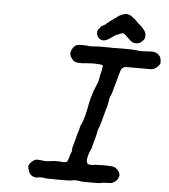

<svg xmlns="http://www.w3.org/2000/svg" viewBox="-56 -858 814 925"><g transform="rotate(5 351.0 -395.0)"><path d="M308 -639Q313 -639 327 -639Q341 -639 343 -638Q347 -636 366 -637Q380 -637 382 -638Q383 -639 423 -639Q463 -639 464.5 -638.5Q466 -638 470.5 -638Q475 -638 475.5 -638.5Q476 -639 513 -639Q563 -639 568 -638Q570 -638 575.5 -637.5Q581 -637 584 -636.5Q587 -636 595.5 -635Q604 -634 607.5 -634.5Q611 -635 624.5 -635.5Q638 -636 641 -636.5Q644 -637 654 -637Q664 -637 669 -635.5Q674 -634 677 -633Q690 -626 697 -615Q700 -609 701 -600Q703 -589 702 -584Q699 -576 691 -568Q679 -556 666 -553L661 -552H601Q540 -552 537 -552Q528 -551 521 -545Q516 -541 514 -535Q512 -530 505 -505Q501 -491 500 -486Q497 -476 492 -457Q490 -449 488.5 -445Q487 -441 486 -435Q482 -419 479 -414Q477 -410 476 -406Q469 -390 469 -376Q468 -369 464 -354Q459 -338 458 -333Q457 -329 452 -311Q448 -299 443 -278Q436 -251 432 -245Q427 -235 426 -221Q425 -216 424 -211Q423 -205 421 -200Q420 -195 419.5 -193.5Q419 -192 417.5 -187Q416 -182 415 -178Q410 -162 408 -151L402 -135L399 -129Q398 -125 396 -120.5Q394 -116 392.5 -108.5Q391 -101 390 -96Q389 -91 389 -89Q389 -82 394 -72Q396 -69 407 -68Q412 -67 420 -68L431 -70L470 -71H471H473Q516 -71 526 -66Q540 -59 548 -44Q553 -36 552 -28Q552 -25 551.5 -24.5Q551 -24 550 -20Q548 -14 544 -8Q535 4 519 10Q514 12 497 12Q484 12 477 13Q470 14 467.5 14.5Q465 15 461 16Q457 17 419 17Q370 17 369 16Q367 14 348 13Q334 12 319 16Q315 17 261 17Q199 17 198 16Q198 15 191 14Q182 13 166 14L157 16Q157 16 153 16Q141 16 130 8Q128 6 126 4.5Q124 3 123 1.5Q122 0 122.5 0Q123 0 121 -2Q117 -9 117 -10Q116 -16 113 -21Q113 -23 112 -25Q112 -31 111 -32Q110 -32 111 -36Q114 -47 124.5 -57Q135 -67 147 -70Q151 -70 157 -70Q163 -70 163.5 -69.5Q164 -69 178 -68Q189 -66 197 -67Q203 -68 213.5 -68.5Q224 -69 226.5 -70Q229 -71 248 -71Q267 -71 268 -70Q274 -68 285 -70Q292 -71 294 -72.5Q296 -74 298 -80Q300 -84 301 -86.5Q302 -89 303 -93Q307 -110 310 -115Q315 -125 313 -127Q313 -128 314 -131.5Q315 -135 314 -138Q314 -143 318 -155Q319 -158 320.5 -164Q322 -170 324 -176.5Q326 -183 329 -195Q335 -219 340 -234Q343 -248 344.5 -252.5Q346 -257 347 -257Q348 -257 350 -264Q351 -268 352 -269Q353 -270 355 -275Q355 -277 355.5 -277.5Q356 -278 356 -280Q363 -298 367 -320Q368 -324 370 -333Q372 -342 372 -343.5Q372 -345 373 -348Q374 -351 374 -356Q375 -363 379 -377Q380 -382 383 -393Q392 -424 393 -425Q395 -427 397 -435Q398 -439 399 -440Q400 -441 401 -444Q402 -447 402.5 -448.5Q403 -450 404 -452Q405 -454 405.5 -455Q406 -456 406 -456.5Q406 -457 408.5 -462.5Q411 -468 412 -473Q413 -479 413.5 -480.5Q414 -482 414.5 -485Q415 -488 415.5 -491Q416 -494 417 -498.5Q418 -503 418 -506Q420 -512 423 -524Q424 -527 424 -529.5Q424 -532 424 -534Q427 -545 426 -549.5Q425 -554 392 -555Q367 -556 359 -554Q356 -554 349.5 -554Q343 -554 340 -553Q336 -552 323 -552Q310 -552 305 -552Q291 -554 284 -560Q275 -568 269 -579Q265 -587 265 -595Q266 -607 274 -620Q279 -628 286 -633Q294 -638 308 -639ZM528 -805Q535 -804 542 -799Q544 -797 548 -794.5Q552 -792 555 -789.5Q558 -787 562 -783.5Q566 -780 569.5 -776.5Q573 -773 575 -770.5Q577 -768 578 -767Q581 -766 592 -755.5Q603 -745 608 -738Q618 -725 618 -713Q619 -704 616 -696Q613 -690 605 -682Q596 -673 586 -671Q578 -670 575 -670Q567 -670 560 -673Q549 -678 534 -694Q517 -712 511 -713Q507 -713 496 -709Q490 -706 484 -704Q473 -700 465 -694Q446 -680 438 -676Q435 -675 428.5 -672.5Q422 -670 418 -670Q409 -670 401 -675Q385 -686 385 -703Q385 -713 387 -717Q388 -718 389.5 -721.5Q391 -725 392.5 -725Q394 -725 395 -727Q396 -729 397 -729Q397 -730 398 -731V-733L397 -732L398 -733Q400 -736 413 -743Q424 -748 424 -750Q424 -751 424 -751Q424 -751 425.5 -752Q427 -753 427.5 -753Q428 -753 428.5 -754.5Q429 -756 430 -756Q431 -756 432.5 -757.5Q434 -759 436 -760.5Q438 -762 438 -762Q438 -762 439.5 -763Q441 -764 441.5 -764.5Q442 -765 443 -766Q444 -767 446 -768Q451 -772 454 -774L456 -775L458 -777Q460 -778 460.5 -778.5Q461 -779 463.5 -780.5Q466 -782 467.5 -783.5Q469 -785 472 -786Q479 -791 479 -792Q479 -793 489 -798Q503 -804 511 -806Q519 -808 528 -805Z"/></g></svg>

Font: TT2020 Style E
Style: Italic
Weight: 400
Italic angle: -15°
Version: Version 0.2.000